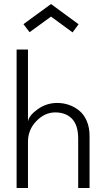

<svg xmlns="http://www.w3.org/2000/svg" viewBox="-20 -934 538 954"><path d="M127 -774 96.5 -814 233.5 -914 370.5 -813.5 340.5 -773 233.5 -851.5ZM264.5 -422.5Q294.5 -422.5 322.2 -413Q350 -403.5 373.5 -384.5Q397 -365.5 411 -333Q425 -300.5 425 -259V0H368.5V-245.5Q368.5 -312 337.8 -343.8Q307 -375.5 254.5 -375.5Q202.5 -375.5 160.8 -332.5Q119 -289.5 119 -229.5V0H62.5V-688H119V-331Q124.5 -361 168 -391.8Q211.5 -422.5 264.5 -422.5Z"/></svg>

Font: League Spartan Light
Style: Regular
Weight: 277
Foundry: The League of Moveable Type
Version: Version 2.002